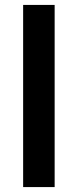

<svg xmlns="http://www.w3.org/2000/svg" viewBox="-20 -760 316 780"><path d="M74 -740H202V0H74Z"/></svg>

Font: IBM Plex Sans SmBld
Style: Regular
Weight: 600
Designer: Mike Abbink, Paul van der Laan, Pieter van Rosmalen
Foundry: Bold Monday
Version: Version 3.005